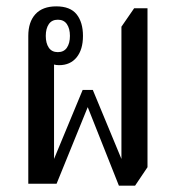

<svg xmlns="http://www.w3.org/2000/svg" viewBox="-20 -578 554 604"><path d="M354 6 256 -241 158 0H69V-465Q69 -509 91.5 -533.5Q114 -558 157 -558Q201 -558 221 -533Q241 -508 241 -465Q241 -422 221 -397.5Q201 -373 166 -373Q156 -373 150 -375V-78L240 -295H272L362 -78V-494L402 -552H444V-52L405 6ZM162 -414Q181 -414 190.5 -428Q200 -442 200 -465Q200 -488 190.5 -502Q181 -516 162 -516Q143 -516 133.5 -502Q124 -488 124 -465Q124 -442 133.5 -428Q143 -414 162 -414Z"/></svg>

Font: Noto Serif Thai ExtraCondensed
Style: Regular
Weight: 400
Width: 2
Designer: Monotype Design Team
Foundry: Monotype Imaging Inc.
Version: Version 2.002; ttfautohint (v1.8.4.7-5d5b)